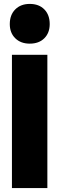

<svg xmlns="http://www.w3.org/2000/svg" viewBox="-20 -961 303 981"><path d="M222 0H41V-681H222ZM30 -838Q30 -885 58 -913Q86 -941 132 -941Q179 -941 206.5 -913Q234 -885 234 -838Q234 -793 206.5 -765.5Q179 -738 132 -738Q86 -738 58 -765.5Q30 -793 30 -838Z"/></svg>

Font: Gabarito Black
Style: Regular
Weight: 900
Designer: Leandro Assis / Alvaro Franca / Felipe Casaprima
Foundry: Naipe Foundry
Version: Version 1.000